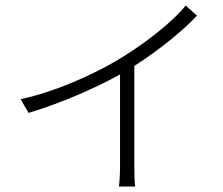

<svg xmlns="http://www.w3.org/2000/svg" viewBox="-20 -608 812 699"><path d="M55 -247 84 -197C211 -235 336 -292 417 -337V-3C417 24 415 59 413 71H472C470 59 469 24 469 -3V-368C559 -425 650 -500 697 -551L656 -588C606 -525 497 -441 399 -384C314 -335 182 -274 55 -247Z"/></svg>

Font: GenEiGothic-pro-Light
Style: Regular
Weight: 300
Designer: Ryoko NISHIZUKA (kana & ideographs); Paul D. Hunt (Latin, Greek & Cyrillic); Wenlong ZHANG (bopomofo); Sandoll Communica
Foundry: Adobe Systems Incorporated; o_tamon
Version: Version 1.000.140830